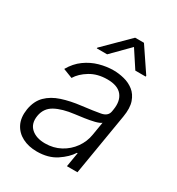

<svg xmlns="http://www.w3.org/2000/svg" viewBox="-182 -871 920 998"><g transform="rotate(30 278.0 -372.0)"><path d="M188.9 12.4Q139.6 12.4 101.9 -6.9Q64.3 -26.3 46 -63Q27.7 -99.8 35.9 -152.3Q45.1 -206.3 77.2 -238.1Q109.4 -269.9 159.4 -286.2Q209.5 -302.6 272.4 -310Q342 -318.5 380.1 -325.6Q418.3 -332.7 423.7 -363.3L425.8 -376.1Q435 -431.8 408.7 -464Q382.5 -496.1 320.7 -496.1Q261.7 -496.1 218.6 -470Q175.4 -443.9 154.5 -409.1L98.4 -430.8Q123.9 -475.5 161.2 -502.3Q198.5 -529.1 241.1 -541Q283.7 -552.9 325.3 -552.9Q356.5 -552.9 389 -544.7Q421.5 -536.6 447.3 -516.5Q473 -496.4 485.3 -460.9Q497.5 -425.4 488.3 -370.4L426.5 0H363.3L377.8 -86.3H373.9Q351.2 -50.1 304.2 -18.8Q257.1 12.4 188.9 12.4ZM204.9 -45.5Q255.3 -45.5 296.3 -67.6Q337.4 -89.8 364 -127.1Q390.6 -164.4 397.7 -209.2L410.9 -288Q400.2 -279.1 373.6 -272.5Q346.9 -266 316.6 -261.7Q286.2 -257.5 263.8 -254.6Q193.2 -246.1 150.4 -222.7Q107.6 -199.2 99.4 -149.5Q91.3 -100.1 121.3 -72.8Q151.3 -45.5 204.9 -45.5ZM253.5 -608 355.4 -710.9 422.8 -608H485L485.6 -612.9L389.4 -755.7H336.5L192.3 -612.9L191.3 -608Z"/></g></svg>

Font: Inter Light  BETA
Style: Italic
Weight: 300
Italic angle: 9.39999°
Designer: Rasmus Andersson
Foundry: rsms
Version: Version 3.011;git-f93a4a705